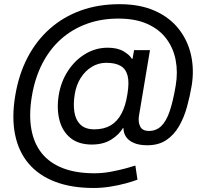

<svg xmlns="http://www.w3.org/2000/svg" viewBox="-20 -724 1006 937"><path d="M436.5 193.4Q329.1 193.4 249.5 163.1Q169.9 132.8 120.4 75Q70.8 17.1 53.7 -66.7Q36.6 -150.4 54.2 -256.3Q71.3 -360.4 114.3 -442.9Q157.2 -525.4 223.1 -583.7Q289.1 -642.1 374.8 -672.9Q460.4 -703.6 563.5 -703.6Q663.1 -703.6 735.4 -671.4Q807.6 -639.2 851.8 -583.3Q896 -527.3 912.1 -456.1Q928.2 -384.8 915.5 -306.2Q906.7 -253.4 892.3 -201.7Q877.9 -149.9 853.5 -107.7Q829.1 -65.4 791.5 -40.3Q753.9 -15.1 698.7 -15.1Q660.2 -15.1 634 -26.1Q607.9 -37.1 595.2 -56.2Q582.5 -75.2 582.5 -98.6H579.6Q561.5 -67.4 523.2 -43Q484.9 -18.6 428.2 -18.6Q363.8 -18.6 324.2 -50.5Q284.7 -82.5 270.3 -137.2Q255.9 -191.9 266.6 -259.8Q277.8 -326.7 312.3 -378.9Q346.7 -431.2 397 -461.2Q447.3 -491.2 505.4 -491.2Q553.2 -491.2 583.3 -473.4Q613.3 -455.6 623 -437.5H627L634.3 -479.5H711.9L658.2 -158.7Q653.3 -128.9 664.1 -106.9Q674.8 -85 707 -85Q742.2 -85 766.8 -108.6Q791.5 -132.3 808.1 -181.2Q824.7 -230 837.4 -305.7Q848.6 -371.1 837.4 -430.2Q826.2 -489.3 792 -534.9Q757.8 -580.6 699.7 -606.9Q641.6 -633.3 557.6 -633.3Q473.6 -633.3 402.8 -607.4Q332 -581.5 277.1 -532.5Q222.2 -483.4 186 -412.8Q149.9 -342.3 135.3 -253.4Q120.6 -164.6 132.8 -94.7Q145 -24.9 183.3 23.2Q221.7 71.3 286.1 96.4Q350.6 121.6 440.4 121.6Q480 121.6 519.8 114.3Q559.6 106.9 592 98.1Q624.5 89.4 640.6 84L650.9 152.8Q627.9 161.6 592.8 171.1Q557.6 180.7 517.1 187Q476.6 193.4 436.5 193.4ZM440.4 -92.8Q486.8 -92.8 519.5 -111.8Q552.2 -130.9 572.5 -168.9Q592.8 -207 601.6 -263.7Q611.3 -320.8 602.8 -354.2Q594.2 -387.7 568.4 -402.6Q542.5 -417.5 499 -417.5Q459.5 -417.5 427 -397.2Q394.5 -377 373 -342.3Q351.6 -307.6 344.7 -263.7Q336.9 -216.3 343 -177.5Q349.1 -138.7 372.8 -115.7Q396.5 -92.8 440.4 -92.8Z"/></svg>

Font: Inter 17pt
Style: Italic
Weight: 400
Italic angle: -9.3988°
Version: Version 4.001;git-66647c0bb